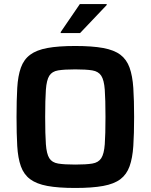

<svg xmlns="http://www.w3.org/2000/svg" viewBox="-20 -924 747 952"><path d="M353 8Q269 8 215 -2Q161 -12 129.5 -35.5Q98 -59 83.5 -99.5Q69 -140 65.5 -200Q62 -260 62 -344Q62 -428 65.5 -488Q69 -548 83.5 -588.5Q98 -629 129.5 -652.5Q161 -676 215 -686Q269 -696 353 -696Q437 -696 491.5 -686Q546 -676 577 -652.5Q608 -629 622.5 -588.5Q637 -548 641 -488Q645 -428 645 -344Q645 -260 641 -200Q637 -140 622.5 -99.5Q608 -59 577 -35.5Q546 -12 491.5 -2Q437 8 353 8ZM353 -108Q407 -108 437.5 -113Q468 -118 482 -139.5Q496 -161 499.5 -209Q503 -257 503 -344Q503 -431 499.5 -479Q496 -527 482 -548.5Q468 -570 437.5 -575Q407 -580 353 -580Q299 -580 268.5 -575Q238 -570 224.5 -548.5Q211 -527 207.5 -479Q204 -431 204 -344Q204 -257 207.5 -209Q211 -161 224.5 -139.5Q238 -118 268.5 -113Q299 -108 353 -108ZM281 -760V-765L376 -904H509V-899L377 -760Z"/></svg>

Font: Saira SemiBold
Style: Regular
Weight: 600
Designer: Hector Gatti with collaboration of the Omnibus-Type team
Foundry: Omnibus-Type
Version: Version 1.100; ttfautohint (v1.8.3)